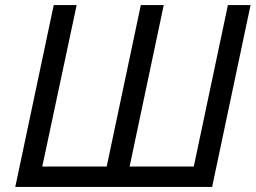

<svg xmlns="http://www.w3.org/2000/svg" viewBox="-20 -734 1004 754"><path d="M40 0 191 -714H281L146 -80H399L533 -714H623L489 -80H741L875 -714H964L813 0Z"/></svg>

Font: Noto IKEA Latin
Style: Italic
Weight: 400
Italic angle: -12°
Designer: Monotype Design Team
Foundry: Monotype Imaging Inc.
Version: Version 1.0